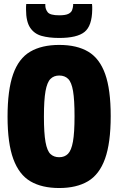

<svg xmlns="http://www.w3.org/2000/svg" viewBox="-20 -936 595 966"><path d="M278 10Q191 10 133.5 -23.5Q76 -57 47 -136Q18 -215 18 -349Q18 -483 46 -562.5Q74 -642 132 -676Q190 -710 278 -710Q367 -710 424 -676Q481 -642 509 -564Q537 -486 537 -352Q537 -217 508.5 -137.5Q480 -58 422.5 -24Q365 10 278 10ZM278 -145Q305 -145 322 -162Q339 -179 347 -223.5Q355 -268 355 -351Q355 -434 347.5 -478Q340 -522 323 -539Q306 -556 278 -556Q251 -556 234 -539Q217 -522 209 -477.5Q201 -433 201 -349Q201 -266 209 -221.5Q217 -177 234 -161Q251 -145 278 -145ZM278 -745Q226 -745 189 -755.5Q152 -766 131.5 -797Q111 -828 111 -888Q111 -895 111 -901.5Q111 -908 112 -916H208Q208 -913 208 -909Q208 -890 220 -874.5Q232 -859 278 -859Q309 -859 323.5 -866Q338 -873 342.5 -884.5Q347 -896 348 -909Q348 -912 348 -916H443Q444 -908 444 -901.5Q444 -895 444 -888Q443 -806 405.5 -775.5Q368 -745 278 -745Z"/></svg>

Font: Georama SemiCondensed ExtraBold
Style: Regular
Weight: 800
Width: 4
Designer: Jean-Baptiste Levee
Foundry: Production Type
Version: Version 1.000